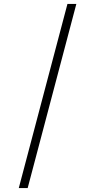

<svg xmlns="http://www.w3.org/2000/svg" viewBox="-20 -820 490 982"><path d="M370.5 -800 121.5 142H76L325 -800Z"/></svg>

Font: League Mono Condensed UltraLight
Style: Regular
Weight: 200
Width: 1
Designer: Tyler Finck
Foundry: The League of Moveable Type / Tyler Finck
Version: Version 2.210